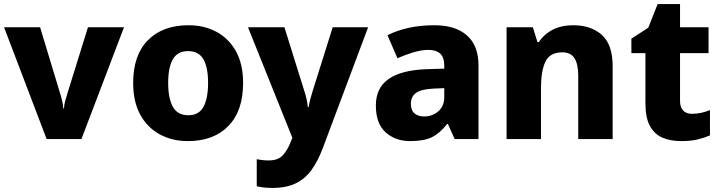

<svg xmlns="http://www.w3.org/2000/svg" viewBox="-20 -683 3536 943"><path d="M209 0 0 -549H177L275 -225Q279 -214 284.5 -191Q290 -168 291 -150H294Q295 -169 301 -190Q307 -211 311 -224L412 -549H589L380 0Z M1174 -276Q1174 -138 1101.5 -64Q1029 10 903 10Q825 10 764 -23.5Q703 -57 668.5 -120.5Q634 -184 634 -276Q634 -412 706.5 -485.5Q779 -559 906 -559Q984 -559 1044.5 -526Q1105 -493 1139.5 -430Q1174 -367 1174 -276ZM806 -276Q806 -200 829 -158.5Q852 -117 905 -117Q957 -117 979.5 -158.5Q1002 -200 1002 -276Q1002 -352 979 -392Q956 -432 904 -432Q852 -432 829 -392Q806 -352 806 -276Z M1198 -549H1377L1475 -235Q1481 -218 1485.5 -197Q1490 -176 1492 -157H1496Q1499 -177 1504.5 -197.5Q1510 -218 1515 -234L1614 -549H1788L1566 43Q1542 107 1510.5 151Q1479 195 1432.5 217.5Q1386 240 1318 240Q1292 240 1273.5 237.5Q1255 235 1241 232V99Q1251 101 1266.5 103Q1282 105 1300 105Q1347 105 1370.5 78Q1394 51 1408 13L1416 -6Z M2114 -559Q2217 -559 2273.5 -509Q2330 -459 2330 -363V0H2213L2180 -74H2176Q2141 -29 2102 -9.5Q2063 10 1994 10Q1922 10 1874 -33Q1826 -76 1826 -165Q1826 -251 1888 -294.5Q1950 -338 2070 -343L2162 -346V-359Q2162 -402 2141.5 -420Q2121 -438 2085 -438Q2050 -438 2010.5 -426Q1971 -414 1932 -397L1883 -510Q1928 -533 1986 -546Q2044 -559 2114 -559ZM2111 -248Q2048 -245 2023 -226.5Q1998 -208 1998 -173Q1998 -141 2016 -126Q2034 -111 2062 -111Q2104 -111 2133 -136.5Q2162 -162 2162 -206V-250Z M2795 -559Q2883 -559 2936 -511.5Q2989 -464 2989 -358V0H2820V-311Q2820 -368 2801.5 -397Q2783 -426 2742 -426Q2681 -426 2659 -380.5Q2637 -335 2637 -250V0H2468V-549H2597L2620 -476H2626Q2653 -516 2695.5 -537.5Q2738 -559 2795 -559Z M3378 -124Q3403 -124 3424.5 -129Q3446 -134 3467 -142V-18Q3439 -6 3406 2Q3373 10 3326 10Q3274 10 3234.5 -6.5Q3195 -23 3172.5 -63.5Q3150 -104 3150 -176V-422H3081V-493L3164 -547L3210 -663H3320V-549H3460V-422H3320V-187Q3320 -156 3335.5 -140Q3351 -124 3378 -124Z"/></svg>

Font: Noto Sans Syriac ExtraBold
Style: Regular
Weight: 800
Designer: Patrick Giasson and the Monotype Design Team
Foundry: Monotype Imaging Inc.
Version: Version 3.000; ttfautohint (v1.8.4.7-5d5b)